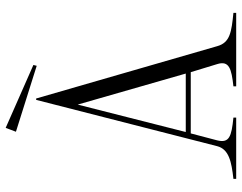

<svg xmlns="http://www.w3.org/2000/svg" viewBox="-110 -762 872 693"><g transform="rotate(-90 326.5 -416.0)"><path d="M27 -10V0H248V-10C179 -17 155 -25 166 -69L191 -164H412L441 -69C455 -25 424 -17 361 -10V0H626V-10C557 -17 519 -22 506 -68L317 -722H312L145 -69C134 -26 89 -17 27 -10ZM196 -182 295 -572 407 -182ZM197 -795 435 -720 438 -732 211 -832Z"/></g></svg>

Font: Sprat Condensed Light
Style: Regular
Weight: 300
Width: 3
Designer: Ethan Nakache
Foundry: Collletttivo
Version: Version 2.000;Glyphs 3.2 (3217)